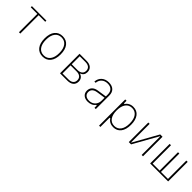

<svg xmlns="http://www.w3.org/2000/svg" viewBox="406 -2244 4087 4087"><g transform="rotate(45 2450.0 -200.0)"><path d="M330 0V-553H132V-588H568V-553H370V0Z M1050 12Q936 12 872 -68.5Q808 -149 808 -294Q808 -440 872 -520Q936 -600 1050 -600Q1164 -600 1228 -520Q1292 -440 1292 -294Q1292 -149 1228 -68.5Q1164 12 1050 12ZM1050 -24Q1145 -24 1198 -95Q1251 -166 1251 -294Q1251 -422 1198 -493Q1145 -564 1050 -564Q955 -564 902 -493Q849 -422 849 -294Q849 -166 902 -95Q955 -24 1050 -24Z M1566 0V-588H1778Q1866 -588 1914.5 -547Q1963 -506 1963 -432Q1963 -383 1940 -349.5Q1917 -316 1876 -304V-294Q1922 -279 1947.5 -243Q1973 -207 1973 -157Q1973 -83 1924 -41.5Q1875 0 1787 0ZM1606 -312H1778Q1847 -312 1885.5 -343.5Q1924 -375 1924 -432Q1924 -490 1885.5 -521.5Q1847 -553 1778 -553H1606ZM1606 -35H1787Q1856 -35 1894 -67Q1932 -99 1932 -157Q1932 -214 1894 -246Q1856 -278 1787 -278H1606Z M2584 -69Q2560 -31 2512.5 -9.5Q2465 12 2409 12Q2327 12 2279 -30Q2231 -72 2231 -143Q2231 -210 2272.5 -253.5Q2314 -297 2389 -309L2604 -342V-400Q2604 -479 2561.5 -521.5Q2519 -564 2439 -564Q2357 -564 2304.5 -518Q2252 -472 2245 -393H2207Q2215 -488 2278 -544Q2341 -600 2439 -600Q2537 -600 2590 -549.5Q2643 -499 2643 -405V0H2604V-69ZM2272 -143Q2272 -88 2309.5 -56Q2347 -24 2412 -24Q2470 -24 2513 -48.5Q2556 -73 2580 -116.5Q2604 -160 2604 -219V-303L2404 -273Q2340 -262 2306 -229Q2272 -196 2272 -143Z M2941 200V-588H2981V-509H3001Q3026 -552 3072 -576Q3118 -600 3176 -600Q3287 -600 3349 -520Q3411 -440 3411 -294Q3411 -149 3349 -68.5Q3287 12 3176 12Q3118 12 3072 -12Q3026 -36 3001 -79H2981V200ZM3174 -24Q3267 -24 3319 -95Q3371 -166 3371 -294Q3371 -422 3319 -493Q3267 -564 3174 -564Q3081 -564 3029 -493Q2977 -422 2977 -294Q2977 -166 3029 -95Q3081 -24 3174 -24Z M3636 0V-588H3676V-32H3683L3994 -588H4064V0H4024V-556H4017L3706 0Z M4279 0V-588H4319V-35H4530V-588H4570V-35H4781V-588H4821V0Z"/></g></svg>

Font: Martian Mono Thin
Style: Regular
Weight: 100
Monospace: yes
Designer: Roman Shamin
Foundry: Evil Martians
Version: Version 1.000; ttfautohint (v1.8.4.7-5d5b)